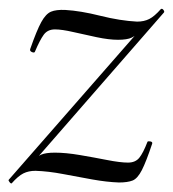

<svg xmlns="http://www.w3.org/2000/svg" viewBox="-26 -417 400 444"><path d="M1 7Q-1 8 -4 4Q-7 0 -6 -1L308 -360L302 -349Q289 -335 278.5 -330Q268 -325 247 -325Q226 -325 197.5 -331Q169 -337 143 -343Q117 -349 101 -349Q84 -349 75 -336.5Q66 -324 55 -298Q54 -294 48 -296.5Q42 -299 44 -304Q59 -347 69.5 -366Q80 -385 92 -390Q104 -395 125 -394Q160 -392 206 -380.5Q252 -369 291 -367Q307 -367 319 -373Q331 -379 346 -396Q349 -398 352 -394Q355 -390 353 -388L40 -29L46 -41Q59 -55 69.5 -59.5Q80 -64 101 -64Q126 -64 158.5 -58.5Q191 -53 221.5 -47Q252 -41 270 -41Q287 -41 296 -52Q305 -63 315 -89Q316 -91 321.5 -90Q327 -89 326 -85Q312 -43 302 -23.5Q292 -4 280.5 0.5Q269 5 249 5Q221 4 187.5 -2Q154 -8 120 -14.5Q86 -21 56 -22Q40 -22 28 -16Q16 -10 1 7Z"/></svg>

Font: Cormorant Light
Style: Italic
Weight: 300
Italic angle: -10°
Designer: Christian Thalmann (Catharsis Fonts)
Foundry: Catharsis Fonts
Version: Version 4.000